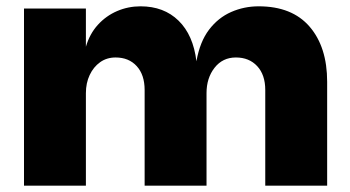

<svg xmlns="http://www.w3.org/2000/svg" viewBox="-20 -588 1107 608"><path d="M56 0V-561H252V-440Q264 -481 290 -509.5Q316 -538 351 -553Q386 -568 425 -568Q499 -568 545.5 -522.5Q592 -477 602 -394Q613 -456 642 -494Q671 -532 712 -550Q753 -568 799 -568Q905 -568 960.5 -503.5Q1016 -439 1016 -329V0H820V-303Q820 -351 794.5 -378.5Q769 -406 727 -406Q685 -406 659.5 -373.5Q634 -341 634 -293V0H438V-303Q438 -351 413 -378.5Q388 -406 346 -406Q318 -406 297 -391Q276 -376 264 -350.5Q252 -325 252 -293V0Z"/></svg>

Font: Parkinsans Light ExtraBold
Style: Regular
Weight: 800
Version: Version 1.000